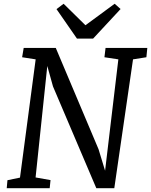

<svg xmlns="http://www.w3.org/2000/svg" viewBox="-20 -997 800 1017"><path d="M279.3 -948.7 316.9 -977.1 432.6 -863.3 587.4 -977.1 618.7 -949.2 473.1 -792.5H387.7ZM19.5 -42.5 85.9 -56.2 168.9 -682.6 97.2 -693.8 105.5 -743.2H275.4L502 -206.5L536.6 -92.8L606.9 -682.6L533.2 -693.8L539.1 -743.2H760.3L755.4 -693.8L684.6 -682.6L585.4 0H490.2L260.7 -539.1L230.5 -647.5L168.5 -57.1L247.6 -43L243.2 0H15.6Z"/></svg>

Font: Merriweather
Style: Italic
Weight: 400
Italic angle: -7°
Designer: Eben Sorkin ( eben@eyebytes.com )
Foundry: Eben Sorkin ( eben@eyebytes.com )
Version: Version 1.005; ttfautohint (v0.97) -l 13 -r 13 -G 200 -x 24 